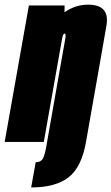

<svg xmlns="http://www.w3.org/2000/svg" viewBox="-66 -624 490 844"><path d="M71 200 91 89Q116 89 124.8 68.5Q133.5 48 141 0L197 -318.5Q217 -431.5 221 -454Q224.5 -473.5 219.5 -476Q219 -476.5 218 -476.5Q211 -476.5 207 -454Q203.5 -433.5 195 -386.5L126.5 0H-45.5L61 -600H218L217.5 -570Q265.5 -603.5 321 -603.5Q371.5 -603.5 391 -579Q409.5 -556 402 -512Q386 -420.5 368.5 -320.5L312 0Q292.5 111.5 235 155.8Q177.5 200 71 200Z"/></svg>

Font: Anybody UltraCondensed Black
Style: Italic
Weight: 900
Width: 1
Italic angle: -10°
Designer: Tyler Finck
Foundry: Etcetera Type Company
Version: Version 1.010; ttfautohint (v1.8.3) -l 8 -r 50 -G 200 -x 14 